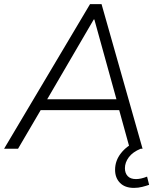

<svg xmlns="http://www.w3.org/2000/svg" viewBox="-34 -725 782 936"><path d="M-14 0 405 -705H461L661 0H599L543 -203L571 -188H137L173 -203L54 0ZM423 -630 189 -229 168 -241H556L537 -229L426 -630ZM619 191Q575 191 551 166.5Q527 142 527 103Q527 58 556 21.5Q585 -15 630 -34L652 0Q613 16 594 41.5Q575 67 575 95Q575 119 588.5 133.5Q602 148 629 148Q641 148 654.5 145Q668 142 683 136L693 176Q679 181 659.5 186Q640 191 619 191Z"/></svg>

Font: Mulish ExtraLight Light
Style: Italic
Weight: 300
Italic angle: -9°
Version: Version 3.603